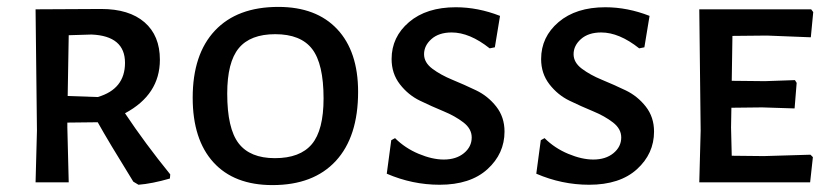

<svg xmlns="http://www.w3.org/2000/svg" viewBox="-20 -528 2406 556"><path d="M342 -200Q400 -113 473 -23L472 -11Q420 4 381 7L366 -2Q293 -120 263 -174L175 -173V-159L179 0H83L87 -150L83 -501L273 -502Q354 -502 398.5 -463.5Q443 -425 443 -355Q443 -254 342 -200ZM179 -426 176 -250 263 -247Q342 -270 342 -346Q342 -424 245 -428Z M786 -508Q896 -508 956.5 -443.5Q1017 -379 1017 -262Q1017 -132 952.5 -62Q888 8 769 8Q658 8 598 -58Q538 -124 538 -245Q538 -371 602.5 -439.5Q667 -508 786 -508ZM777 -429Q705 -429 671.5 -388.5Q638 -348 638 -257Q638 -156 671 -113Q704 -70 776 -70Q849 -70 883 -110.5Q917 -151 917 -243Q917 -343 884 -386Q851 -429 777 -429Z M1300 -507Q1364 -507 1428 -482L1413 -391L1398 -388Q1340 -434 1288 -434Q1251 -434 1229.5 -415Q1208 -396 1208 -371Q1208 -347 1232 -329Q1256 -311 1290 -297Q1324 -283 1358.5 -266.5Q1393 -250 1417 -219.5Q1441 -189 1441 -147Q1441 -83 1391.5 -38Q1342 7 1253 7Q1174 7 1100 -25L1113 -122L1124 -128Q1153 -99 1192.5 -82.5Q1232 -66 1265 -66Q1301 -66 1323.5 -84.5Q1346 -103 1346 -130Q1346 -155 1322 -173.5Q1298 -192 1264 -206Q1230 -220 1196 -236.5Q1162 -253 1138 -284Q1114 -315 1114 -357Q1114 -421 1164.5 -464Q1215 -507 1300 -507Z M1733 -507Q1797 -507 1861 -482L1846 -391L1831 -388Q1773 -434 1721 -434Q1684 -434 1662.5 -415Q1641 -396 1641 -371Q1641 -347 1665 -329Q1689 -311 1723 -297Q1757 -283 1791.5 -266.5Q1826 -250 1850 -219.5Q1874 -189 1874 -147Q1874 -83 1824.5 -38Q1775 7 1686 7Q1607 7 1533 -25L1546 -122L1557 -128Q1586 -99 1625.5 -82.5Q1665 -66 1698 -66Q1734 -66 1756.5 -84.5Q1779 -103 1779 -130Q1779 -155 1755 -173.5Q1731 -192 1697 -206Q1663 -220 1629 -236.5Q1595 -253 1571 -284Q1547 -315 1547 -357Q1547 -421 1597.5 -464Q1648 -507 1733 -507Z M2192 -76 2327 -80 2334 -73 2326 0H2005L2009 -150L2005 -501H2329L2335 -493L2328 -420L2201 -425L2101 -424L2099 -294L2195 -293L2282 -296L2287 -288L2281 -214L2187 -217L2098 -216L2097 -159L2099 -77Z"/></svg>

Font: Alegreya Sans SC Medium
Style: Regular
Weight: 500
Designer: Juan Pablo del Peral
Foundry: Huerta Tipografica
Version: Version 2.001;PS 002.001;hotconv 1.0.88;makeotf.lib2.5.64775